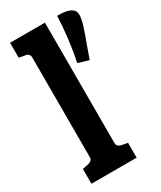

<svg xmlns="http://www.w3.org/2000/svg" viewBox="-197 -850 773 920"><g transform="rotate(-30 189.5 -390.0)"><path d="M24 -82 59 -89Q81 -96 81 -113V-667Q81 -676 75 -683Q69 -690 59 -691L24 -697V-780H217V-113Q217 -95 238 -89L274 -82V0H24ZM284 -779Q379 -781 379 -731Q379 -709 368 -673.5Q357 -638 332 -571Q320 -535 313 -517L254 -535Q266 -589 274 -655.5Q282 -722 284 -779Z"/></g></svg>

Font: Enriqueta
Style: Bold
Weight: 700
Designer: Viviana Monsalve, Gustavo Ibarra
Foundry: 72Puntos
Version: Version 2.000